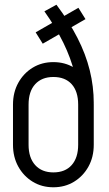

<svg xmlns="http://www.w3.org/2000/svg" viewBox="-20 -778 462 813"><path d="M311 -341Q311 -406 295.5 -469Q280 -532 248.5 -596.5Q217 -661 168 -730L219 -758Q273 -686 308 -617.5Q343 -549 360 -480.5Q377 -412 377 -341ZM161 -593 131 -641 312 -745 342 -697ZM311 -164V-336H377V-164ZM35 -164V-336H101V-164ZM204 -452V-515H208V-452ZM204 15V-48H208V15ZM35 -335Q35 -387 57.5 -427.5Q80 -468 118.5 -491.5Q157 -515 206 -515V-452Q157 -452 129 -421.5Q101 -391 101 -335ZM377 -335H311Q311 -391 283.5 -421.5Q256 -452 206 -452V-515Q255 -515 293.5 -491.5Q332 -468 354.5 -427.5Q377 -387 377 -335ZM35 -165H101Q101 -110 129 -79Q157 -48 206 -48V15Q157 15 118.5 -8.5Q80 -32 57.5 -72.5Q35 -113 35 -165ZM377 -165Q377 -113 354.5 -72.5Q332 -32 293.5 -8.5Q255 15 206 15V-48Q256 -48 283.5 -79Q311 -110 311 -165Z"/></svg>

Font: Akshar Light Light
Style: Regular
Weight: 300
Version: Version 1.100